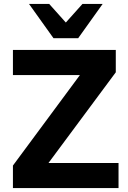

<svg xmlns="http://www.w3.org/2000/svg" viewBox="-20 -960 655 980"><path d="M46 0V-115L422 -623V-577H46V-705H571V-591L194 -83V-128H585V0ZM253 -765 128 -940H231L316 -845L401 -940H504L379 -765Z"/></svg>

Font: Mulish ExtraLight ExtraBold
Style: Regular
Weight: 800
Version: Version 3.603